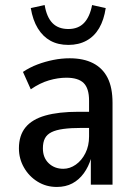

<svg xmlns="http://www.w3.org/2000/svg" viewBox="-20 -732 535 761"><path d="M205 9Q163 9 129 -12Q95 -33 75 -68Q55 -103 55 -144Q55 -195 81 -227Q107 -259 159.5 -274Q212 -289 292 -289H346V-225H304Q261 -225 231.5 -221Q202 -217 184 -208Q166 -199 158 -183.5Q150 -168 150 -144Q150 -107 173 -85Q196 -63 231 -63Q257 -63 280.5 -79.5Q304 -96 318.5 -125Q333 -154 333 -191V-333Q333 -382 311.5 -403Q290 -424 243 -424Q210 -424 174 -413.5Q138 -403 102 -378L71 -447Q98 -465 128.5 -476.5Q159 -488 191.5 -494.5Q224 -501 256 -501Q311 -501 349 -481.5Q387 -462 406.5 -423.5Q426 -385 426 -324V0H340V-105H341Q331 -71 312 -45Q293 -19 266.5 -5Q240 9 205 9ZM251 -554Q210 -554 180 -570.5Q150 -587 130 -619.5Q110 -652 102 -700L157 -712Q165 -664 188 -640.5Q211 -617 251 -617Q290 -617 313 -641Q336 -665 345 -712L399 -700Q392 -653 373 -620.5Q354 -588 323 -571Q292 -554 251 -554Z"/></svg>

Font: Nunito Sans 10pt Condensed SemiBold
Style: Regular
Weight: 600
Width: 3
Designer: Vernon Adams
Foundry: Vernon Adams
Version: Version 3.101;gftools[0.9.27]